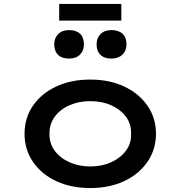

<svg xmlns="http://www.w3.org/2000/svg" viewBox="-20 -940 912 970"><path d="M436 10Q339 10 264 -25Q189 -60 146.5 -122.5Q104 -185 104 -264Q104 -344 146.5 -406Q189 -468 264 -503Q339 -538 436 -538Q533 -538 607.5 -503Q682 -468 725 -406Q768 -344 768 -264Q768 -185 725 -122.5Q682 -60 607.5 -25Q533 10 436 10ZM436 -99Q495 -99 542 -120.5Q589 -142 616.5 -179Q644 -216 642 -264Q644 -313 616.5 -350Q589 -387 542 -408Q495 -429 436 -429Q378 -429 330.5 -408Q283 -387 256 -349.5Q229 -312 230 -264Q229 -216 256 -179Q283 -142 330.5 -120.5Q378 -99 436 -99ZM543 -644Q507 -644 487.5 -663Q468 -682 468 -716Q468 -748 488 -768Q508 -788 543 -788Q579 -788 599 -769.5Q619 -751 619 -716Q619 -684 598.5 -664Q578 -644 543 -644ZM329 -644Q293 -644 273.5 -663Q254 -682 254 -716Q254 -748 274 -768Q294 -788 329 -788Q365 -788 384.5 -769.5Q404 -751 404 -716Q404 -684 384 -664Q364 -644 329 -644ZM279 -836V-920H593V-836Z"/></svg>

Font: Lexend Peta Medium
Style: Regular
Weight: 500
Designer: Bonnie Shaver-Troup, Thomas Jockin
Foundry: Lexend
Version: Version 1.007